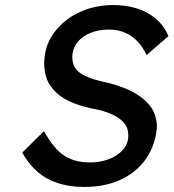

<svg xmlns="http://www.w3.org/2000/svg" viewBox="-20 -730 687 760"><path d="M313 10Q256 10 209.5 -5Q163 -20 128 -50.5Q93 -81 68 -126L154 -211Q193 -141 234 -114Q275 -87 337 -87Q375 -87 408 -99Q441 -111 462 -132Q483 -153 487 -180Q488 -187 488 -193Q488 -204 485 -217Q482 -230 471.5 -243Q461 -256 443 -267Q425 -278 400 -286.5Q375 -295 342 -301Q290 -312 252.5 -330Q215 -348 191.5 -375Q168 -402 161.5 -429Q155 -456 155 -479Q155 -496 158 -514Q164 -556 188 -592Q212 -628 248 -654.5Q284 -681 330 -695.5Q376 -710 427 -710Q481 -710 524 -696Q567 -682 598.5 -654.5Q630 -627 647 -587L560 -512Q545 -545 523 -567.5Q501 -590 473 -601.5Q445 -613 411 -613Q372 -613 341 -601Q310 -589 290.5 -567.5Q271 -546 267 -517Q266 -510 266 -503Q266 -490 270.5 -475.5Q275 -461 289.5 -447.5Q304 -434 330.5 -423.5Q357 -413 395 -405Q448 -393 488.5 -374.5Q529 -356 555.5 -331Q582 -306 591.5 -280Q601 -254 601 -230Q601 -219 599 -208Q589 -141 551 -92Q513 -43 452.5 -16.5Q392 10 313 10Z"/></svg>

Font: Lexend
Style: Italic
Weight: 400
Italic angle: -8.13011°
Designer: Bonnie Shaver-Troup, Thomas Jockin
Foundry: Lexend
Version: Version 1.007